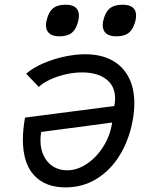

<svg xmlns="http://www.w3.org/2000/svg" viewBox="-20 -786 640 814"><path d="M549.5 -348Q549.5 -313 542 -273Q527 -192.5 488.2 -128.8Q449.5 -65 390.2 -28.2Q331 8.5 257.5 8.5Q172.5 8.5 124.8 -42.5Q77 -93.5 77 -194.5Q77 -236.5 86 -287.5L464.5 -336.5Q468 -352.5 468 -368.5Q468 -421.5 430.2 -450.2Q392.5 -479 328 -479Q292 -479 255.5 -470.2Q219 -461.5 189.5 -447.2Q160 -433 144.5 -417.5L91 -473.5Q119 -498 161.8 -516.8Q204.5 -535.5 252 -545.8Q299.5 -556 341.5 -556Q406 -556 452.8 -531.5Q499.5 -507 524.5 -460.2Q549.5 -413.5 549.5 -348ZM151.5 -191Q151.5 -153.5 165.8 -124.8Q180 -96 205.5 -80Q231 -64 264 -64Q308.5 -64 350 -92.5Q391.5 -121 419.8 -167.5Q448 -214 455.5 -266.5L154.5 -226.5Q151.5 -208 151.5 -191ZM175 -678.5Q175 -693.5 181 -712Q190.5 -741.5 208.8 -753.8Q227 -766 259 -766Q287 -766 300.8 -754Q314.5 -742 314.5 -719.5Q314.5 -704.5 308.5 -685.5Q299 -656.5 280.8 -644.2Q262.5 -632 231.5 -632Q204 -632 189.5 -644Q175 -656 175 -678.5ZM415.5 -679.5Q415.5 -694 421.5 -712Q431.5 -742 450 -754Q468.5 -766 501 -766Q528 -766 542.5 -754.5Q557 -743 557 -720Q557 -704.5 550.5 -685.5Q540.5 -656.5 522.5 -644.2Q504.5 -632 473 -632Q444.5 -632 430 -644.2Q415.5 -656.5 415.5 -679.5Z"/></svg>

Font: JuliaMono
Style: Italic
Weight: 400
Italic angle: -9°
Monospace: yes
Designer: cormullion
Foundry: corm
Version: Version 0.057; ttfautohint (v1.8.4)